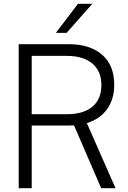

<svg xmlns="http://www.w3.org/2000/svg" viewBox="-20 -997 679 1017"><path d="M592 0H516L372 -333Q363 -332 343 -332H148V0H79V-763H343Q456 -763 520.5 -707.5Q585 -652 585 -548Q585 -471 547 -418.5Q509 -366 440 -345ZM334 -392Q422 -392 469.5 -432Q517 -472 517 -546Q517 -620 469 -660.5Q421 -701 334 -701H148V-392ZM333 -823H276L393 -977H469Z"/></svg>

Font: Open Sauce One Light
Style: Regular
Weight: 300
Designer: Alfredo Marco Pradil
Foundry: Creative Sauce Fz LLC
Version: Version 1.477